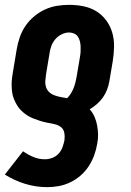

<svg xmlns="http://www.w3.org/2000/svg" viewBox="-20 -548 540 792"><path d="M175 224Q127 224 82.5 210Q38 196 0 172L75 76Q95 90 117.5 99.5Q140 109 165 109Q180 109 195 103.5Q210 98 221 86.5Q232 75 237.5 60Q243 45 246 30Q248 14 245 -1Q242 -16 230.5 -24.5Q219 -33 204 -36Q189 -39 174 -42Q159 -45 145 -49.5Q131 -54 117 -59.5Q103 -65 91 -73Q79 -81 68.5 -91Q58 -101 50.5 -113.5Q43 -126 37.5 -139.5Q32 -153 30 -168Q28 -183 28 -198.5Q28 -214 30 -229.5Q32 -245 35 -261L49 -345Q53 -369 61.5 -394Q70 -419 85 -441Q100 -463 121 -480.5Q142 -498 166 -509Q190 -520 215.5 -524Q241 -528 265 -528Q296 -528 325 -522Q354 -516 377.5 -501.5Q401 -487 418 -464Q435 -441 443 -413.5Q451 -386 450.5 -356Q450 -326 445 -295L431 -212Q428 -195 421.5 -178Q415 -161 404.5 -146Q394 -131 379.5 -118.5Q365 -106 350 -97Q362 -84 369.5 -67Q377 -50 380.5 -31.5Q384 -13 384.5 6Q385 25 381 45Q377 69 368.5 92.5Q360 116 346 137.5Q332 159 312.5 176Q293 193 270 204Q247 215 223 219.5Q199 224 175 224ZM257 -143Q266 -152 272.5 -162.5Q279 -173 283.5 -184.5Q288 -196 291 -207.5Q294 -219 296 -231L310 -314Q312 -325 312.5 -336Q313 -347 312.5 -357.5Q312 -368 309.5 -378Q307 -388 301.5 -396.5Q296 -405 286 -409.5Q276 -414 265 -414Q250 -414 234.5 -406.5Q219 -399 208 -386Q197 -373 191.5 -357.5Q186 -342 184 -326L170 -242Q168 -229 167 -215Q166 -201 170 -188.5Q174 -176 183.5 -167.5Q193 -159 205.5 -154.5Q218 -150 231 -147.5Q244 -145 257 -143Z"/></svg>

Font: Iosevka Heavy
Style: Italic
Weight: 900
Italic angle: -9°
Monospace: yes
Designer: Belleve Invis
Foundry: Belleve Invis
Version: Version 32.5.0; ttfautohint (v1.8.4)